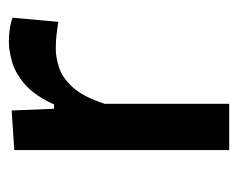

<svg xmlns="http://www.w3.org/2000/svg" viewBox="-73 -477 550 444"><g transform="rotate(-90 202.0 -255.0)"><path d="M77 0V-497L168.5 -503L172.5 -405H182.5Q202.5 -449 228 -471.5Q253.5 -494 280 -501.8Q306.5 -509.5 329.5 -509.5Q342 -509.5 356.2 -507.5Q370.5 -505.5 383 -501L373.5 -395Q356 -398 342 -399.5Q328 -401 310 -401Q291.5 -401 268 -393.5Q244.5 -386 222.2 -361.8Q200 -337.5 184 -288V0Z"/></g></svg>

Font: Heraclito Medium
Style: Regular
Weight: 500
Designer: Kostas Bartsokas (font) & Cristiano Sobral (main changes)
Foundry: Kostas Bartsokas (font) & Cristiano Sobral (main changes)
Version: Version 1.00;July 8, 2020;FontCreator 13.0.0.2655 64-bit